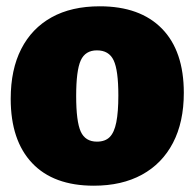

<svg xmlns="http://www.w3.org/2000/svg" viewBox="-20 -575 618 610"><path d="M297 -555Q425 -555 494.5 -484Q564 -413 564 -280Q564 -187 529.5 -121Q495 -55 431 -20Q367 15 278 15Q150 15 82 -57Q14 -129 14 -261Q14 -354 47.5 -419.5Q81 -485 144 -520Q207 -555 297 -555ZM288 -415Q251 -415 236.5 -383Q222 -351 222 -270Q222 -189 236.5 -157Q251 -125 288 -125Q314 -125 328.5 -139.5Q343 -154 349.5 -186.5Q356 -219 356 -272Q356 -352 341 -383.5Q326 -415 288 -415Z"/></svg>

Font: Bitter Thin Black
Style: Regular
Weight: 900
Version: Version 3.020